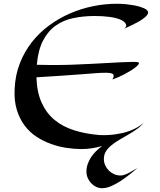

<svg xmlns="http://www.w3.org/2000/svg" viewBox="-20 -761 845 1011"><path d="M704.1 124Q687 137.7 664.6 156Q642.1 174.3 617.2 190.7Q592.3 207 566.7 218.5Q541 230 518.1 230Q501 230 485.8 222.7Q470.7 215.3 459.5 203.1Q448.2 190.9 441.7 175.3Q435.1 159.7 435.1 143.1Q435.1 122.6 441.7 103.3Q448.2 84 459.5 66.9Q470.7 49.8 485.8 34.9Q501 20 518.1 7.8Q490.7 15.6 463.4 19.8Q436 23.9 409.2 23.9Q372.1 23.9 330.8 17.8Q289.6 11.7 249.3 -2.7Q209 -17.1 172.6 -40.8Q136.2 -64.5 109.6 -99.9Q83 -135.3 68.4 -183.3Q53.7 -231.4 57.1 -293.9Q60.5 -366.7 84.7 -428.2Q108.9 -489.7 147.9 -539.3Q187 -588.9 238.3 -626.7Q289.6 -664.6 347.9 -689.9Q406.2 -715.3 469.2 -728.3Q532.2 -741.2 594.2 -741.2Q621.6 -741.2 644.5 -738.8Q667.5 -736.3 685.8 -732.9Q704.1 -729.5 717.3 -725.3Q730.5 -721.2 737.8 -717.8Q759.8 -708 759.8 -694.8Q759.8 -687 751.7 -678.2Q743.7 -669.4 731.2 -660.6Q718.8 -651.9 703.9 -643.8Q689 -635.7 675 -628.9Q661.1 -622.1 649.9 -617.2Q638.7 -612.3 633.8 -609.9Q645.5 -619.1 644.5 -627.4Q643.6 -635.7 637.7 -642.1Q630.9 -649.4 618.2 -655.8Q594.7 -667 557.6 -671.9Q520.5 -676.8 479 -676.8Q419.9 -676.8 367.4 -666Q314.9 -655.3 274.2 -626.7Q233.4 -598.1 207 -548.1Q180.7 -498 173.8 -419.9Q204.1 -418.9 233.6 -418.9Q263.2 -418.9 292 -418.9Q326.7 -418.9 369.4 -420.7Q412.1 -422.4 456.8 -424.6Q501.5 -426.8 544.4 -429.2Q587.4 -431.6 622.1 -433.3Q656.7 -435.1 679.9 -435.1Q703.1 -435.1 708 -433.1Q713.9 -430.2 710.2 -423.6Q706.5 -417 696 -408.4Q685.5 -399.9 670.2 -390.1Q654.8 -380.4 637.7 -371.3Q620.6 -362.3 603.3 -354.7Q585.9 -347.2 571.8 -342.8Q583 -361.8 575.9 -369.9Q568.8 -377.9 537.1 -377.9Q522.9 -377.9 511.2 -377.4Q499.5 -377 484.4 -375.7Q469.2 -374.5 446.8 -372.8Q424.3 -371.1 388.7 -368.4Q353 -365.7 300.3 -362.1Q247.6 -358.4 171.9 -354Q174.3 -274.9 199.5 -219.7Q224.6 -164.6 268.1 -128.9Q311.5 -93.3 371.8 -74.5Q432.1 -55.7 504.9 -49.8Q546.9 -47.9 587.9 -53.7Q605.5 -56.2 624.8 -60.5Q644 -64.9 663.3 -72Q682.6 -79.1 701.2 -89.4Q719.7 -99.6 735.8 -113.8Q720.2 -94.7 698.5 -79.6Q676.8 -64.5 653.6 -51Q630.4 -37.6 607.7 -24.4Q585 -11.2 566.9 3.7Q548.8 18.6 537.8 36.1Q526.9 53.7 526.9 76.2Q526.9 93.3 533.9 109.1Q541 125 553 137Q564.9 148.9 580.8 156Q596.7 163.1 613.8 163.1Q625.5 163.1 637 158.9Q648.4 154.8 659.9 148.7Q671.4 142.6 682.4 135.7Q693.4 128.9 704.1 124Z"/></svg>

Font: Eagle Lake
Style: Regular
Weight: 400
Designer: Astigmatic (AOETI)
Foundry: Astigmatic (AOETI)
Version: Version 1.000